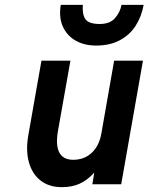

<svg xmlns="http://www.w3.org/2000/svg" viewBox="-20 -762 614 794"><path d="M235.6 12Q183.5 12 148.5 -14.9Q113.5 -41.8 99.8 -90.1Q86 -138.4 97 -202.2L151.4 -511H271.2L220.2 -223.2Q209.2 -162 225.1 -131.6Q241 -101.2 282.6 -101.2Q328.5 -101.2 359.4 -130.1Q390.3 -159 399.2 -210.2L452 -511H571.2L481.2 0H362L369.8 -48.4Q341.7 -17 309.8 -2.5Q277.9 12 235.6 12ZM377.5 -573.6Q328.8 -573.6 292.8 -594.1Q256.7 -614.6 239.8 -652.5Q222.8 -690.3 231.3 -742H322.5Q319.5 -701.3 333.9 -682Q348.4 -662.8 392.1 -662.8Q434.5 -662.8 455.6 -687Q476.8 -711.2 482.5 -742H574.1Q565.3 -693.2 540.8 -655.2Q516.3 -617.3 475.4 -595.5Q434.6 -573.6 377.5 -573.6Z"/></svg>

Font: Overpass
Style: Italic
Weight: 400
Italic angle: -10°
Designer: Delve Withrington, Dave Bailey, Thomas Jockin
Foundry: Delve Fonts LLC
Version: Version 4.000